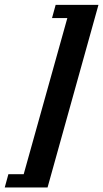

<svg xmlns="http://www.w3.org/2000/svg" viewBox="-84 -643 435 809"><path d="M116.4 146.8H-64L-48.7 91.1H15.8L199.7 -566.9H135.2L150.5 -622.6H330.9Z"/></svg>

Font: Playfair Micro SmCond SmLight
Style: Italic
Weight: 360
Width: 4
Italic angle: -15.6°
Designer: Claus Eggers Sørensen
Foundry: Claus Eggers Sørensen
Version: Version 2.203;Glyphs 3.3 (3326)